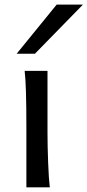

<svg xmlns="http://www.w3.org/2000/svg" viewBox="-20 -801 374 821"><path d="M183.1 -231.9Q183.1 -178.2 185.8 -107.2Q188.5 -36.1 192.9 0H92.8V-258.8Q92.8 -439 85.4 -498H183.1ZM334.5 -781.2 129.4 -571.3H51.3L222.2 -781.2Z"/></svg>

Font: Lesson One
Style: Regular
Weight: 400
Designer: But Ko, Victor Gaultney, Annie Olsen, Julie Remington, Don Collingsworth, Eric Hays, Becca Hirsbrunner
Version: Version 1.100